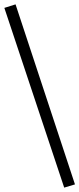

<svg xmlns="http://www.w3.org/2000/svg" viewBox="-59 -749 363 879"><path d="M-39.1 -712.9 12.2 -729 284.2 95.2 234.9 109.9Z"/></svg>

Font: Sporting Grotesque
Style: Bold
Weight: 700
Designer: Lucas LE BIHAN
Foundry: Lucas LE BIHAN
Version: Version 2.002;PS 2.2;hotconv 1.0.88;makeotf.lib2.5.647800